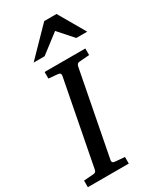

<svg xmlns="http://www.w3.org/2000/svg" viewBox="-243 -989 882 1061"><g transform="rotate(-30 198.5 -458.0)"><path d="M292 -624Q282.2 -623 278.3 -618.4Q274.4 -613.8 272 -604L168 -65.9Q166.5 -58.6 170.4 -53.2Q174.3 -47.9 188 -46.9L246.1 -42V0H-15.1V-42L47.9 -46.9Q57.1 -47.9 61.3 -52.5Q65.4 -57.1 66.9 -65.9L170.9 -604Q172.4 -612.3 168.5 -617.7Q164.6 -623 151.9 -624L96.2 -628.9V-670.9H356V-628.9ZM341.8 -746.1 259.8 -838.4 139.6 -746.1H69.8L234.9 -915.5H313.5L411.6 -746.1Z"/></g></svg>

Font: Charis SIL
Style: Italic
Weight: 400
Italic angle: -11°
Foundry: SIL International
Version: Version 4.112